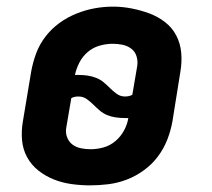

<svg xmlns="http://www.w3.org/2000/svg" viewBox="-20 -551 640 579"><path d="M252 8Q223 8 195 4Q167 0 142 -10Q117 -20 96 -36.5Q75 -53 62 -76.5Q49 -100 46.5 -128Q44 -156 49 -185L74 -335Q79 -363 89 -390Q99 -417 117 -440.5Q135 -464 159 -481.5Q183 -499 210.5 -510Q238 -521 265.5 -526Q293 -531 321 -531Q349 -531 377 -525.5Q405 -520 430.5 -510.5Q456 -501 477.5 -484.5Q499 -468 511.5 -444Q524 -420 526.5 -392Q529 -364 524 -335L500 -185Q495 -157 484.5 -130Q474 -103 456.5 -79.5Q439 -56 414.5 -38Q390 -20 362.5 -9.5Q335 1 307 4.5Q279 8 252 8ZM357 -260Q362 -260 367.5 -261Q373 -262 379 -265L394 -353Q396 -368 391.5 -382Q387 -396 375.5 -404.5Q364 -413 349.5 -416Q335 -419 320 -419Q301 -419 281 -413.5Q261 -408 245 -394.5Q229 -381 219.5 -362.5Q210 -344 206 -325Q209 -325 211.5 -325Q214 -325 217 -325Q231 -325 244.5 -323Q258 -321 270.5 -316Q283 -311 293 -302.5Q303 -294 312 -285Q321 -276 332 -268Q343 -260 357 -260ZM253 -101Q273 -101 292.5 -106.5Q312 -112 328 -125.5Q344 -139 354 -157.5Q364 -176 367 -195Q365 -195 362 -195Q359 -195 357 -195Q343 -195 329 -197Q315 -199 303 -204Q291 -209 281 -217.5Q271 -226 262 -235Q253 -244 242 -252Q231 -260 217 -260Q211 -260 205.5 -259Q200 -258 195 -255L180 -167Q177 -152 182 -138Q187 -124 198 -115.5Q209 -107 223.5 -104Q238 -101 253 -101Z"/></svg>

Font: Iosevka Etoile Heavy Oblique
Style: Regular
Weight: 900
Italic angle: -9°
Designer: Belleve Invis
Foundry: Belleve Invis
Version: Version 15.5.2; ttfautohint (v1.8.4)